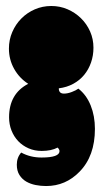

<svg xmlns="http://www.w3.org/2000/svg" viewBox="-20 -541 342 641"><path d="M178.7 -36.6Q178.7 -42 172.4 -48.3Q151.4 -37.1 119.1 -37.1Q95.2 -37.1 75.2 -45.9Q55.2 -54.7 40.8 -69.8Q26.4 -85 18.3 -105.5Q10.3 -126 10.3 -149.4Q10.3 -228 74.2 -261.2Q44.4 -280.3 27.1 -311.3Q9.8 -342.3 9.8 -378.9Q9.8 -408.2 21 -434.1Q32.2 -460 51.3 -479.2Q70.3 -498.5 96.2 -509.8Q122.1 -521 151.4 -521Q180.2 -521 205.6 -510Q231 -499 250.2 -480.2Q269.5 -461.4 280.8 -436Q292 -410.6 292 -381.8Q292 -355.5 283.9 -332.3Q275.9 -309.1 261 -291Q246.1 -272.9 224.6 -261.2Q203.1 -249.5 176.3 -246.1Q176.3 -228.5 193.4 -228.5Q205.6 -228.5 219.7 -233.9Q233.9 -239.3 241.7 -245.1Q268.6 -224.1 282.7 -189Q296.9 -153.8 296.9 -110.8Q296.9 -20 245.6 32.2Q199.2 80.1 133.8 80.1Q116.2 80.1 98.9 76.7Q81.5 73.2 67.6 65.2Q53.7 57.1 44.9 43.2Q36.1 29.3 36.1 8.8Q36.1 -15.1 50.8 -31.7Q81.1 -15.1 118.7 -15.1Q178.7 -15.1 178.7 -36.6Z"/></svg>

Font: Modak sl
Style: Regular
Weight: 400
Designer: Sarang Kulkarni, Maithili Shingre, Noopur Datye
Foundry: Ek Type
Version: Version 1.036;PS Version 1.000;hotconv 1.0.79;makeotf.lib2.5